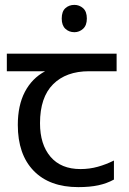

<svg xmlns="http://www.w3.org/2000/svg" viewBox="-20 -757 530 787"><path d="M285 -737Q305 -737 320.5 -723.5Q336 -710 336 -681Q336 -653 320.5 -639Q305 -625 285 -625Q263 -625 248 -639Q233 -653 233 -681Q233 -710 248 -723.5Q263 -737 285 -737ZM301 10Q183 10 118 -57Q53 -124 53 -245Q53 -325 82 -380.5Q111 -436 165 -465H8V-537H458V-465H345Q251 -465 197.5 -411.5Q144 -358 144 -252Q144 -165 187 -114.5Q230 -64 310 -64Q347 -64 381 -73.5Q415 -83 447 -99V-21Q418 -5 383 2.5Q348 10 301 10Z"/></svg>

Font: uhindi05
Style: Book
Weight: 400
Designer: Jelle Bosma - Monotype Design Team
Foundry: Monotype Imaging Inc.
Version: Version 2.003